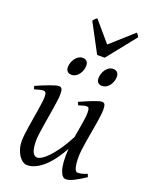

<svg xmlns="http://www.w3.org/2000/svg" viewBox="-166 -971 830 1074"><g transform="rotate(20 249.5 -433.5)"><path d="M476.1 -33.2Q436.5 -6.8 408.9 6.6Q381.3 20 362.8 20Q353.5 20 344.5 11.5Q335.4 2.9 328.9 -16.6Q322.3 -36.1 319.6 -67.6Q316.9 -99.1 320.3 -145Q300.3 -108.9 278.1 -78.6Q255.9 -48.3 231.9 -26.4Q208 -4.4 182.6 7.8Q157.2 20 130.9 20Q121.1 20 108.6 12.5Q96.2 4.9 85.2 -10.3Q74.2 -25.4 66.7 -47.9Q59.1 -70.3 59.1 -100.1Q59.1 -114.7 61.8 -137.2Q64.5 -159.7 68.4 -185.5Q72.3 -211.4 77.1 -239.3Q82 -267.1 85.9 -292.5Q89.8 -317.9 92.5 -338.4Q95.2 -358.9 95.2 -371.1Q95.2 -382.3 93.8 -388.9Q92.3 -395.5 89.6 -398.7Q86.9 -401.9 83.3 -402.8Q79.6 -403.8 75.2 -403.8Q70.8 -403.8 62.5 -402.1Q54.2 -400.4 45.9 -397.9Q36.1 -395.5 24.9 -392.1L19 -410.2Q39.6 -419.4 60.3 -428Q81.1 -436.5 98.6 -442.9Q116.2 -449.2 129.6 -453.1Q143.1 -457 148.9 -457Q163.1 -457 168 -447.8Q172.9 -438.5 172.9 -416Q172.9 -401.9 169.9 -378.9Q167 -356 162.6 -328.6Q158.2 -301.3 153.3 -272Q148.4 -242.7 144 -215.3Q139.6 -188 136.7 -165Q133.8 -142.1 133.8 -127.9Q133.8 -81.1 143.8 -60.1Q153.8 -39.1 171.9 -39.1Q181.6 -39.1 197.8 -48.6Q213.9 -58.1 234.4 -79.3Q254.9 -100.6 279.1 -134.8Q303.2 -168.9 329.1 -218.3Q332.5 -239.3 336.2 -260.5Q339.8 -281.7 343.3 -301.5Q346.7 -321.3 348.9 -339.1Q351.1 -356.9 351.1 -371.1Q351.1 -382.3 349.9 -388.9Q348.6 -395.5 346.2 -398.7Q343.8 -401.9 340.6 -402.8Q337.4 -403.8 333 -403.8Q328.6 -403.8 321 -402.1Q313.5 -400.4 305.7 -397.9Q296.9 -395.5 287.1 -392.1L279.8 -410.2Q300.3 -419.4 320.3 -428Q340.3 -436.5 357.2 -442.9Q374 -449.2 386.7 -453.1Q399.4 -457 405.8 -457Q419.4 -457 423.8 -447.8Q428.2 -438.5 428.2 -416Q428.2 -401.9 425.3 -379.2Q422.4 -356.4 418 -329.3Q413.6 -302.2 408.2 -272.7Q402.8 -243.2 398.4 -215.6Q394 -188 391.1 -164.1Q388.2 -140.1 388.2 -124Q388.2 -79.6 394.5 -58.3Q400.9 -37.1 413.1 -37.1Q425.8 -37.1 438.7 -40.3Q451.7 -43.5 469.2 -50.8ZM254.4 -616.2Q254.4 -602.5 250 -589.1Q245.6 -575.7 237.8 -564.7Q230 -553.7 218.5 -546.9Q207 -540 193.4 -540Q177.7 -540 168.9 -548.8Q160.2 -557.6 160.2 -574.2Q160.2 -587.4 164.8 -600.8Q169.4 -614.3 177.5 -625.5Q185.5 -636.7 197 -643.8Q208.5 -650.9 222.2 -650.9Q237.3 -650.9 245.8 -641.8Q254.4 -632.8 254.4 -616.2ZM436.5 -616.2Q436.5 -602.5 432.1 -589.1Q427.7 -575.7 419.7 -564.7Q411.6 -553.7 400.1 -546.9Q388.7 -540 374.5 -540Q359.4 -540 350.8 -548.8Q342.3 -557.6 342.3 -574.2Q342.3 -587.4 346.7 -600.8Q351.1 -614.3 358.9 -625.5Q366.7 -636.7 377.9 -643.8Q389.2 -650.9 403.3 -650.9Q418.5 -650.9 427.5 -641.8Q436.5 -632.8 436.5 -616.2ZM335.9 -693.4H291L199.7 -864.7Q206.5 -874 210.4 -877.4Q214.4 -880.9 221.7 -886.7L323.7 -767.6L457 -886.7Q462.9 -881.3 465.6 -877.7Q468.3 -874 472.7 -864.7Z"/></g></svg>

Font: Gentium Plus Viet
Style: Italic
Weight: 400
Italic angle: -8°
Designer: J. Victor Gaultney, Annie Olsen, Iska Routamaa, Becca Hirsbrunner
Foundry: SIL International
Version: Version 5.000